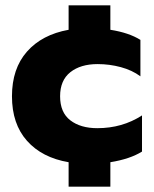

<svg xmlns="http://www.w3.org/2000/svg" viewBox="-20 -601 579 722"><path d="M238 9Q138 -8 81.5 -71.5Q25 -135 25 -239Q25 -343 81.5 -407Q138 -471 238 -489V-581H395V-489Q465 -478 508 -451V-314Q477 -337 434.5 -348.5Q392 -360 347 -360Q283 -360 244.5 -329.5Q206 -299 206 -239Q206 -178 244.5 -148.5Q283 -119 346 -119Q440 -119 514 -167V-31Q469 -3 395 9V101H238Z"/></svg>

Font: Prompt
Style: Bold
Weight: 700
Designer: Katatrad Team
Foundry: CadsonDemak
Version: Version 1.000